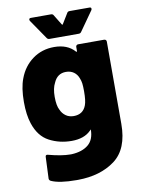

<svg xmlns="http://www.w3.org/2000/svg" viewBox="-97 -765 757 1027"><g transform="rotate(-10 281.5 -251.5)"><path d="M356 -505Q356 -510 359.5 -513.5Q363 -517 368 -517H510Q515 -517 518.5 -513.5Q522 -510 522 -505V-58Q522 79 443 137.5Q364 196 243 197Q239 197 234 197Q142 197 98 177Q89 173 88 164L93 47Q93 40 96 38Q99 36 102 36Q104 36 107 37Q179 56 225 56Q229 56 233 56Q290 53 323 26Q356 -1 356 -57L349 -50Q313 -14 245 -14Q179 -14 124 -43Q69 -72 45 -145Q29 -193 29 -263Q29 -340 48 -389Q71 -451 121.5 -488Q172 -525 239 -525Q311 -525 350 -481Q352 -479 353 -479Q354 -479 355 -479.5Q356 -480 356 -483ZM347 -189Q356 -212 356 -264Q356 -291 354 -306.5Q352 -322 346 -336Q338 -358 320.5 -370.5Q303 -383 278 -383Q231 -383 211 -336Q196 -308 196 -262Q196 -213 209 -190Q218 -169 236 -156Q254 -143 279 -143Q330 -143 347 -189ZM136 -685Q134 -689 134 -692Q134 -700 144 -700H253Q263 -700 267 -692L300 -638Q302 -635 304 -635Q306 -635 307 -638L340 -692Q344 -700 354 -700H462Q469 -700 470.5 -697Q472 -694 472 -692Q472 -689 470 -685L396 -580Q391 -572 382 -572H222Q213 -572 208 -580Z"/></g></svg>

Font: LinhAnh ExtBd
Style: Regular
Weight: 800
Designer: Jeremy Tribby
Foundry: Tribby Type
Version: Version 1.408